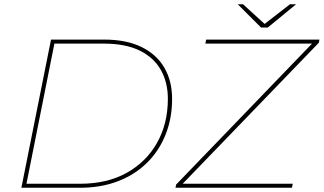

<svg xmlns="http://www.w3.org/2000/svg" viewBox="-20 -887 1529 907"><path d="M81 0 221 -700H472Q577 -700 648.5 -665Q720 -630 756.5 -567Q793 -504 793 -420Q793 -329 762.5 -252Q732 -175 675 -118.5Q618 -62 537.5 -31Q457 0 357 0ZM105 -19H359Q486 -19 578.5 -70.5Q671 -122 722 -212.5Q773 -303 773 -420Q773 -498 739.5 -557Q706 -616 639 -648.5Q572 -681 470 -681H237ZM809 0 812 -15 1454 -681H950L954 -700H1489L1486 -685L843 -19H1363L1359 0ZM1213 -757 1103 -867H1128L1230 -774L1350 -867H1379L1245 -757Z"/></svg>

Font: Montserrat Thin
Style: Italic
Weight: 100
Italic angle: -11.3°
Designer: Julieta Ulanovsky
Foundry: Julieta Ulanovsky
Version: Version 9.000; ttfautohint (v1.8.4.7-5d5b)